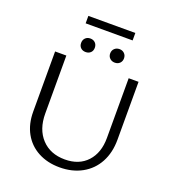

<svg xmlns="http://www.w3.org/2000/svg" viewBox="-164 -1058 1064 1187"><g transform="rotate(20 367.5 -464.5)"><path d="M94 -262V-658H168V-277Q168 -173 225 -112Q282 -51 378 -51Q471 -51 524.5 -109Q578 -167 578 -265V-658H643V-277Q643 -192 608.5 -128Q574 -64 510.5 -29Q447 6 364 6Q284 6 222.5 -27Q161 -60 127.5 -120.5Q94 -181 94 -262ZM212 -935H521V-886H212ZM227 -763Q227 -783 239.5 -795.5Q252 -808 272 -808Q292 -808 304.5 -795.5Q317 -783 317 -763Q317 -743 304.5 -731Q292 -719 272 -719Q252 -719 239.5 -731Q227 -743 227 -763ZM418 -763Q418 -783 431 -795.5Q444 -808 464 -808Q483 -808 496 -795.5Q509 -783 509 -763Q509 -744 496.5 -731.5Q484 -719 464 -719Q444 -719 431 -731.5Q418 -744 418 -763Z"/></g></svg>

Font: Ysabeau
Style: Regular
Weight: 400
Designer: Christian Thalmann (Catharsis Fonts)
Version: Version 0.003